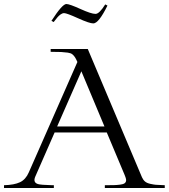

<svg xmlns="http://www.w3.org/2000/svg" viewBox="-70 -947 850 967"><path d="M399.9 -829.1Q427.2 -829.1 471.2 -918.9L460 -924.8Q430.2 -877 411.1 -877Q389.6 -877 334.7 -901.9Q279.8 -926.8 264.2 -926.8Q243.7 -926.8 189 -841.8L200.2 -835.9Q213.9 -853.5 220 -860.6Q226.1 -867.7 235.1 -874.3Q244.1 -880.9 252.9 -880.9Q266.1 -880.9 323.2 -855Q380.4 -829.1 399.9 -829.1ZM-49.8 0V-14.2Q2 -15.6 30.8 -29.3Q59.6 -43 75.2 -79.1L319.8 -634.8Q313 -650.4 307.6 -658.7Q302.2 -667 294.7 -673.3Q287.1 -679.7 271.5 -681.9Q255.9 -684.1 238 -685.1Q220.2 -686 185.1 -686V-700.2H372.1L645 -54.2Q650.9 -41 660.2 -33Q669.4 -24.9 687.3 -21Q705.1 -17.1 714.6 -16.4Q724.1 -15.6 750 -14.6Q756.3 -14.2 759.8 -14.2V0H458V-14.2Q486.3 -14.2 503.4 -14.6Q520.5 -15.1 534.7 -17.1Q548.8 -19 554.9 -22.2Q561 -25.4 563.7 -31.5Q566.4 -37.6 564.7 -45.2Q563 -52.7 558.1 -64.9L467.8 -279.8H205.1L107.9 -58.1Q94.7 -28.3 121.1 -20Q134.8 -15.6 192.9 -14.2Q197.3 -14.2 201.2 -14.2V0ZM217.8 -310.1H456.1L339.8 -587.9Z"/></svg>

Font: Ortica Linear Light
Style: Regular
Weight: 300
Designer: Benedetta Bovani
Foundry: Collletttivo
Version: Version 2.000;Glyphs 3.1.2 (3151)